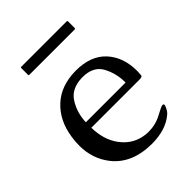

<svg xmlns="http://www.w3.org/2000/svg" viewBox="-194 -761 879 879"><g transform="rotate(-45 245.0 -321.5)"><path d="M98.6 -657.7H391.6Q396.5 -657.7 396.5 -652.8V-610.8Q396.5 -605.5 391.6 -605.5H98.6Q93.8 -605.5 93.8 -610.8V-652.8Q93.8 -657.7 98.6 -657.7ZM384.8 -269Q384.8 -328.6 358.4 -377.2Q332 -425.8 263.2 -425.8H257.8Q189 -423.8 159.2 -376Q129.4 -328.1 127.4 -269ZM262.2 -468.8Q358.4 -468.8 409.2 -413.6Q460 -358.4 460 -269Q459.5 -249.5 458.5 -241.5Q457.5 -233.4 438.5 -233.4H127.4Q128.9 -154.3 167.5 -102.3Q206.1 -50.3 264.6 -38.6Q281.7 -34.7 299.3 -34.7Q345.7 -34.7 384.5 -55.7Q423.3 -76.7 429.4 -76.7Q435.5 -76.7 437 -75.4Q438.5 -74.2 438.5 -69.6Q438.5 -64.9 432.4 -53.2Q426.3 -41.5 422.6 -37.6Q418.9 -33.7 416 -30.8Q362.8 15.1 271.5 15.1Q143.6 14.2 79.6 -66.9Q30.3 -129.4 30.3 -215.3Q30.3 -241.2 34.7 -269Q48.3 -359.4 106.7 -413.6Q165 -467.8 260.3 -468.8Z"/></g></svg>

Font: Caudex
Style: Regular
Weight: 400
Version: Version 1.04